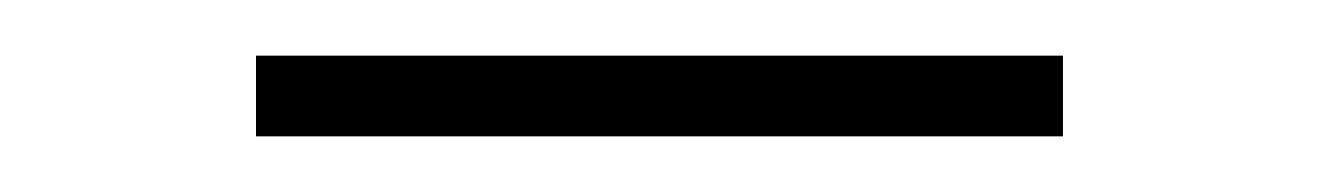

<svg xmlns="http://www.w3.org/2000/svg" viewBox="-20 -303 474 69"><path d="M362 -283V-254H72V-283Z"/></svg>

Font: Work Sans ExtraLight
Style: Regular
Weight: 200
Designer: Wei Huang
Foundry: Wei Huang
Version: Version 2.010; ttfautohint (v1.8.3)